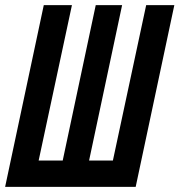

<svg xmlns="http://www.w3.org/2000/svg" viewBox="-31 -730 701 750"><path d="M-11 0 140 -710H250L120 -103H214L343 -710H446L317 -103H410L540 -710H650L499 0Z"/></svg>

Font: Geist Mono SemiBold
Style: Italic
Weight: 600
Italic angle: -12°
Monospace: yes
Designer: Basement.studio, Andrés Briganti, Mateo Zaragoza
Foundry: Basement.studio, Vercel, Andrés Briganti, Guido Ferreyra, Mateo Zaragoza
Version: Version 1.500; ttfautohint (v1.8.4.7-5d5b)